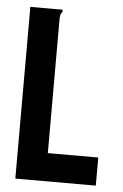

<svg xmlns="http://www.w3.org/2000/svg" viewBox="-48 -659 446 694"><g transform="rotate(5 175.0 -311.5)"><path d="M34 -623H151V-614Q145 -608 144 -601Q143 -594 143 -577V-102H326V0H34Z"/></g></svg>

Font: Inconsolata ExtraCondensed Black
Style: Regular
Weight: 900
Width: 2
Monospace: yes
Designer: Raph Levien, Cyreal, Brenton Simpson
Foundry: Raph Levien, Cyreal, Google
Version: Version 3.001; ttfautohint (v1.8.2.53-6de2)